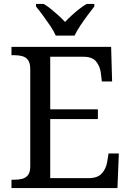

<svg xmlns="http://www.w3.org/2000/svg" viewBox="-20 -951 663 971"><path d="M38 0V-42H51Q73 -42 91.5 -46.5Q110 -51 121.5 -65.5Q133 -80 133 -109V-600Q133 -632 122 -647Q111 -662 92.5 -667Q74 -672 51 -672H38V-714H542L547 -539H495L490 -582Q486 -615 466.5 -639.5Q447 -664 402 -664H234V-398H475V-349H234V-50H427Q474 -50 495.5 -74.5Q517 -99 522 -132L529 -175H581L574 0ZM262 -771Q252 -794 234 -820.5Q216 -847 197 -873Q178 -899 162 -918V-931H201Q220 -920 239 -904.5Q258 -889 276 -872.5Q294 -856 309 -840Q324 -856 342 -872.5Q360 -889 379.5 -904.5Q399 -920 418 -931H457V-918Q442 -899 422.5 -873Q403 -847 385.5 -820.5Q368 -794 357 -771Z"/></svg>

Font: Noto Rashi Hebrew
Style: Regular
Weight: 400
Version: Version 1.006